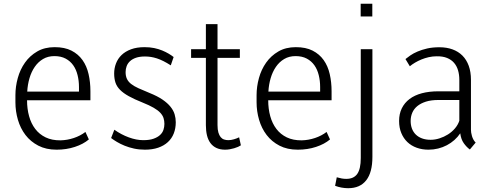

<svg xmlns="http://www.w3.org/2000/svg" viewBox="-20 -781 2604 1015"><path d="M267.6 -484.4Q233.4 -484.4 207.5 -469Q181.6 -453.6 163.8 -427.7Q146 -401.9 136 -367.9Q126 -334 124 -296.9H397.5V-320.8Q397.5 -354 390.1 -383.8Q382.8 -413.6 367.2 -435.8Q351.6 -458 326.9 -471.2Q302.2 -484.4 267.6 -484.4ZM279.3 10.3Q223.6 10.3 182.6 -11Q141.6 -32.2 114.7 -67.4Q87.9 -102.5 74.7 -147.7Q61.5 -192.9 61.5 -240.2V-277.8Q61.5 -323.2 74 -368.4Q86.4 -413.6 112.1 -450Q137.7 -486.3 176.8 -509Q215.8 -531.7 269 -531.7Q321.8 -531.7 357.7 -513.4Q393.6 -495.1 416 -463.6Q438.5 -432.1 448.2 -389.4Q458 -346.7 458 -298.3V-251H123Q123 -205.6 133.8 -166.7Q144.5 -127.9 166.3 -99.4Q188 -70.8 221.4 -54.7Q254.9 -38.6 300.3 -39.1Q335.9 -40 370.4 -51.5Q404.8 -63 431.6 -83.5L449.7 -43.9Q420.4 -19 375.7 -4.4Q331.1 10.3 279.3 10.3Z M849.1 -126Q849.1 -142.6 844.5 -157Q839.8 -171.4 827.4 -184.8Q814.9 -198.2 792.2 -211.4Q769.5 -224.6 733.9 -238.8Q689.9 -256.3 660.9 -272.5Q631.8 -288.6 614.5 -306.2Q597.2 -323.7 590.3 -344.7Q583.5 -365.7 583.5 -392.6Q583.5 -420.4 593.3 -445.8Q603 -471.2 622.8 -490.2Q642.6 -509.3 672.9 -520.5Q703.1 -531.7 744.1 -531.7Q772 -531.7 795.2 -526.9Q818.4 -522 837.4 -514.2Q856.4 -506.3 871.6 -497.3Q886.7 -488.3 897.9 -479.5L882.8 -435.5Q862.3 -448.7 844.2 -457.8Q826.2 -466.8 809.8 -472.2Q793.5 -477.5 777.8 -480Q762.2 -482.4 746.6 -482.4Q718.3 -482.4 698.7 -475.6Q679.2 -468.8 667 -457.3Q654.8 -445.8 649.4 -430.9Q644 -416 644 -399.9Q644 -378.9 650.9 -364.3Q657.7 -349.6 672.6 -337.6Q687.5 -325.7 711.7 -314.7Q735.8 -303.7 770.5 -289.6Q812 -272.9 838.9 -254.6Q865.7 -236.3 881.3 -216.8Q897 -197.3 903.1 -176.8Q909.2 -156.2 909.2 -134.8Q909.2 -102.5 898.7 -75.7Q888.2 -48.8 867.4 -29.8Q846.7 -10.7 816.2 -0.2Q785.6 10.3 746.1 10.3Q715.3 10.3 688.5 4.4Q661.6 -1.5 638.9 -10.7Q616.2 -20 598.1 -30.8Q580.1 -41.5 567.4 -51.3L584.5 -95.2Q620.1 -69.8 660.6 -54.9Q701.2 -40 737.3 -40Q770 -40 791.5 -47.6Q813 -55.2 825.9 -67.1Q838.9 -79.1 844 -94.5Q849.1 -109.9 849.1 -126Z M1129.9 -653.3V-521H1248V-475.1H1129.9V-119.6Q1129.9 -95.7 1134.5 -80.3Q1139.2 -64.9 1146.7 -55.9Q1154.3 -46.9 1164.8 -43.5Q1175.3 -40 1187 -40Q1201.2 -40 1217 -44.7Q1232.9 -49.3 1244.1 -55.2L1253.4 -12.7Q1247.6 -8.8 1238.3 -4.6Q1229 -0.5 1218 2.7Q1207 5.9 1194.8 8.1Q1182.6 10.3 1169.9 10.3Q1143.6 10.3 1124.3 1.2Q1105 -7.8 1092.5 -24.7Q1080.1 -41.5 1074.2 -65.4Q1068.4 -89.4 1068.4 -119.1V-475.1H990.2V-521H1068.4V-653.3Z M1542.5 -484.4Q1508.3 -484.4 1482.4 -469Q1456.5 -453.6 1438.7 -427.7Q1420.9 -401.9 1410.9 -367.9Q1400.9 -334 1398.9 -296.9H1672.4V-320.8Q1672.4 -354 1665 -383.8Q1657.7 -413.6 1642.1 -435.8Q1626.5 -458 1601.8 -471.2Q1577.1 -484.4 1542.5 -484.4ZM1554.2 10.3Q1498.5 10.3 1457.5 -11Q1416.5 -32.2 1389.6 -67.4Q1362.8 -102.5 1349.6 -147.7Q1336.4 -192.9 1336.4 -240.2V-277.8Q1336.4 -323.2 1348.9 -368.4Q1361.3 -413.6 1387 -450Q1412.6 -486.3 1451.7 -509Q1490.7 -531.7 1543.9 -531.7Q1596.7 -531.7 1632.6 -513.4Q1668.5 -495.1 1690.9 -463.6Q1713.4 -432.1 1723.1 -389.4Q1732.9 -346.7 1732.9 -298.3V-251H1397.9Q1397.9 -205.6 1408.7 -166.7Q1419.4 -127.9 1441.2 -99.4Q1462.9 -70.8 1496.3 -54.7Q1529.8 -38.6 1575.2 -39.1Q1610.8 -40 1645.3 -51.5Q1679.7 -63 1706.5 -83.5L1724.6 -43.9Q1695.3 -19 1650.6 -4.4Q1606 10.3 1554.2 10.3Z M1948.7 -521V48.3Q1948.7 130.4 1916 172.1Q1883.3 213.9 1820.8 213.9Q1785.2 213.9 1751.5 201.2L1760.3 156.2Q1775.4 160.6 1786.9 162.6Q1798.3 164.6 1811 164.6Q1850.1 164.6 1868.7 138.2Q1887.2 111.8 1887.2 54.2V-521ZM1948.2 -693.8H1886.7V-761.2H1948.2Z M2256.8 -42Q2279.8 -42 2303.5 -49.6Q2327.1 -57.1 2348.1 -70.3Q2369.1 -83.5 2385 -102.1Q2400.9 -120.6 2408.2 -142.6V-252.4H2297.4Q2259.3 -252.4 2231.7 -243.7Q2204.1 -234.9 2186 -220Q2168 -205.1 2159.4 -184.8Q2150.9 -164.6 2150.9 -141.6Q2150.9 -119.6 2157.7 -101.3Q2164.6 -83 2178 -69.8Q2191.4 -56.6 2211.2 -49.3Q2231 -42 2256.8 -42ZM2463.9 9.3Q2446.3 -3.4 2431.6 -24.2Q2417 -44.9 2413.1 -76.2Q2399.9 -56.6 2382.1 -40.8Q2364.3 -24.9 2342.5 -13.4Q2320.8 -2 2296.1 4.2Q2271.5 10.3 2245.1 10.3Q2211.4 10.3 2182.9 0Q2154.3 -10.3 2133.8 -29.8Q2113.3 -49.3 2101.6 -77.4Q2089.8 -105.5 2089.8 -141.6Q2089.8 -179.2 2104.2 -208.5Q2118.7 -237.8 2145.3 -257.8Q2171.9 -277.8 2210.4 -288.1Q2249 -298.3 2297.4 -298.3H2408.2V-358.9Q2408.2 -385.7 2401.6 -408.7Q2395 -431.6 2380.6 -448.5Q2366.2 -465.3 2343.5 -474.6Q2320.8 -483.9 2288.6 -483.4Q2267.1 -483.4 2246.6 -478.8Q2226.1 -474.1 2207.8 -466.6Q2189.5 -459 2173.8 -449.7Q2158.2 -440.4 2146.5 -430.7L2123.5 -468.8Q2133.3 -477.1 2149.2 -488Q2165 -499 2187.3 -508.5Q2209.5 -518.1 2238.3 -524.7Q2267.1 -531.2 2302.7 -531.2Q2341.3 -531.2 2372.1 -520Q2402.8 -508.8 2424.6 -487.1Q2446.3 -465.3 2458 -433.1Q2469.7 -400.9 2469.7 -358.9V-94.7Q2469.7 -88.9 2470.9 -79.8Q2472.2 -70.8 2475.1 -61.3Q2478 -51.8 2482.9 -42.7Q2487.8 -33.7 2494.6 -27.3Z"/></svg>

Font: Ufes Sans Light
Style: Regular
Weight: 200
Designer: Ricardo Esteves & Thais Bronze
Foundry: ProDesignUfes - Ricardo Esteves, Thais Bronze (This is a derivative work, based on Roboto family, by Christian Robertson
Version: Version 2.0